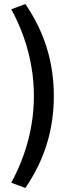

<svg xmlns="http://www.w3.org/2000/svg" viewBox="-20 -739 385 952"><path d="M106 193 36 167Q75 94 99.5 23Q124 -48 136 -119Q148 -190 148 -263Q148 -336 136 -407Q124 -478 99.5 -549.5Q75 -621 36 -693L106 -719Q179 -611 213 -498.5Q247 -386 247 -263Q247 -140 213 -27.5Q179 85 106 193Z"/></svg>

Font: Nunito Sans 12pt ExtraLight 8pt Medium
Style: Regular
Weight: 500
Version: Version 3.101;gftools[0.9.27]